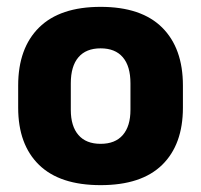

<svg xmlns="http://www.w3.org/2000/svg" viewBox="-20 -526 586 560"><path d="M273.5 14Q154.5 14 93.8 -45.2Q33 -104.5 33 -212V-276.5Q33 -385.5 94 -445.8Q155 -506 273.5 -506Q392 -506 452.8 -445.8Q513.5 -385.5 513.5 -276.5V-212Q513.5 -104.5 453 -45.2Q392.5 14 273.5 14ZM273.5 -106.5Q316 -106.5 338.2 -132.2Q360.5 -158 360.5 -205.5V-283Q360.5 -333 338.2 -359Q316 -385 273.5 -385Q231 -385 208.8 -359Q186.5 -333 186.5 -283V-205.5Q186.5 -158 208.8 -132.2Q231 -106.5 273.5 -106.5Z"/></svg>

Font: Anek Gurmukhi
Style: Bold
Weight: 700
Designer: Sarang Kulkarni (Gurmukhi), Yesha Goshar (Latin)
Foundry: Ek Type
Version: Version 1.003